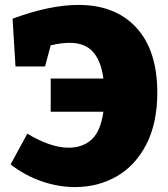

<svg xmlns="http://www.w3.org/2000/svg" viewBox="-20 -745 681 780"><path d="M619 -369Q619 -245 574.5 -158.5Q530 -72 454 -28.5Q378 15 285 15Q218 15 150.5 -8Q83 -31 23 -77L91 -202Q186 -145 259 -145Q316 -145 352.5 -178.5Q389 -212 400 -291H186V-426H400Q391 -496 358.5 -533.5Q326 -571 263 -571Q229 -571 186 -561L163 -475H43L31 -669Q182 -725 299 -725Q449 -725 534 -632.5Q619 -540 619 -369Z"/></svg>

Font: Bitter Pro Black
Style: Regular
Weight: 900
Designer: Sol Matas, and Bitter project Authors
Foundry: Sol Matas
Version: Version 1.010